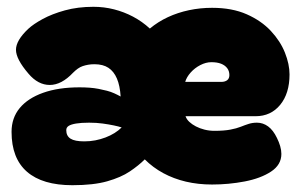

<svg xmlns="http://www.w3.org/2000/svg" viewBox="-20 -527 886 565"><path d="M255 -507Q286 -507 315.5 -499.5Q345 -492 371.5 -478Q398 -464 421 -443Q445 -463 474 -476.5Q503 -490 536 -497Q569 -504 604 -504Q663 -504 706 -485Q749 -466 777 -436Q805 -406 818.5 -372Q832 -338 832 -308Q832 -252 804.5 -218.5Q777 -185 732 -185H526Q529 -176 537 -168.5Q545 -161 556.5 -155Q568 -149 582 -145.5Q596 -142 611 -142Q639 -142 657.5 -145.5Q676 -149 688.5 -154Q701 -159 712 -162.5Q723 -166 736 -166Q754 -166 769 -155Q784 -144 795 -121Q801 -109 804.5 -97Q808 -85 808 -74Q808 -42 777.5 -22Q747 -2 700 7Q653 16 604 16Q563 16 527 7.5Q491 -1 460.5 -17.5Q430 -34 406 -58Q388 -40 362 -22.5Q336 -5 295.5 6.5Q255 18 193 18Q105 18 59.5 -21.5Q14 -61 14 -139Q14 -180 38 -209Q62 -238 107 -254Q152 -270 214 -270Q229 -270 243 -269Q257 -268 270 -265.5Q283 -263 294.5 -260Q306 -257 316 -252.5Q326 -248 335 -243Q333 -275 324 -296Q315 -317 299 -327.5Q283 -338 258 -338Q248 -338 239.5 -336.5Q231 -335 223.5 -332.5Q216 -330 209 -325Q202 -320 195 -313Q161 -277 126.5 -277Q92 -277 64 -310Q27 -353 27 -380.5Q27 -408 63 -442Q78 -456 105.5 -471Q133 -486 171 -496.5Q209 -507 255 -507ZM525 -286H631Q642 -286 648.5 -291Q655 -296 655 -306Q655 -318 648.5 -326.5Q642 -335 630.5 -339.5Q619 -344 602 -344Q586 -344 569.5 -335.5Q553 -327 541 -313.5Q529 -300 525 -286ZM228 -111Q245 -111 260.5 -114Q276 -117 290.5 -122.5Q305 -128 317 -135.5Q329 -143 338 -152Q329 -155 314.5 -158Q300 -161 282 -163.5Q264 -166 242 -166Q219 -166 204 -163.5Q189 -161 182 -156.5Q175 -152 175 -144Q175 -127 187.5 -119Q200 -111 228 -111Z"/></svg>

Font: Fredoka Light
Style: Bold
Weight: 700
Version: Version 2.001